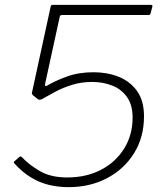

<svg xmlns="http://www.w3.org/2000/svg" viewBox="-20 -762 681 792"><path d="M600 -742Q606 -742 608 -740Q610 -738 608 -733L601 -706Q600 -703 598 -701.5Q596 -700 591 -700H235Q231 -700 229 -698Q227 -696 226 -691L166 -416Q165 -410 167 -408Q169 -406 173 -408Q208 -429 256.5 -446.5Q305 -464 366 -464Q422 -464 469 -445.5Q516 -427 545 -387Q574 -347 574 -282Q574 -196 533 -130Q492 -64 421.5 -27Q351 10 263 10Q220 10 181 0.5Q142 -9 107 -30.5Q72 -52 41 -86Q37 -90 37 -92.5Q37 -95 40 -97L59 -114Q62 -117 65 -116.5Q68 -116 71 -113Q100 -82 145 -56Q190 -30 257 -30Q336 -30 396.5 -61.5Q457 -93 492 -149Q527 -205 527 -277Q527 -329 504 -361.5Q481 -394 443 -409Q405 -424 360 -424Q317 -424 279 -412.5Q241 -401 209 -384Q177 -367 151 -352Q146 -351 143.5 -350.5Q141 -350 136 -353L116 -369Q112 -374 111.5 -376Q111 -378 113 -385L189 -735Q190 -740 192.5 -741Q195 -742 202 -742Z"/></svg>

Font: Libre Franklin Thin
Style: Italic
Weight: 100
Italic angle: -8°
Designer: Pablo Impallari, Rodrigo Fuenzalida, Nhung Nguyen
Foundry: Impallari Type
Version: Version 3.000